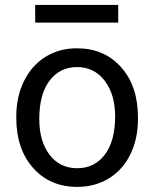

<svg xmlns="http://www.w3.org/2000/svg" viewBox="-20 -729 610 759"><path d="M44.4 -269Q44.4 -346.7 75 -408.7Q105.5 -470.7 159.9 -504.4Q214.4 -538.1 284.2 -538.1Q392.1 -538.1 458.7 -463.4Q525.4 -388.7 525.4 -264.6V-258.3Q525.4 -181.2 495.8 -119.9Q466.3 -58.6 411.4 -24.4Q356.4 9.8 285.2 9.8Q177.7 9.8 111.1 -64.9Q44.4 -139.6 44.4 -262.7ZM135.3 -258.3Q135.3 -170.4 176 -117.2Q216.8 -64 285.2 -64Q354 -64 394.5 -117.9Q435.1 -171.9 435.1 -269Q435.1 -356 393.8 -409.9Q352.5 -463.9 284.2 -463.9Q217.3 -463.9 176.3 -410.6Q135.3 -357.4 135.3 -258.3ZM447.3 -639.6H119.1V-709.5H447.3Z"/></svg>

Font: APIMedia Roboto
Style: Regular
Weight: 400
Designer: Google
Version: Version 2.137; 2017